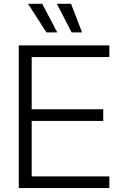

<svg xmlns="http://www.w3.org/2000/svg" viewBox="-20 -959 613 979"><path d="M75.7 0H537.6V-59.6H141.6V-342.3H506.3V-401.9H141.6V-668H537.6V-727.5H75.7ZM345.2 -793.9H398.4L342.3 -939.5H270ZM216.8 -793.9H272L195.3 -939.5H123Z"/></svg>

Font: Raveo Display Display Light
Style: Regular
Weight: 300
Designer: Jakub Foglar, Rasmus Andersson (Inter)
Foundry: Jakubfoglar.com
Version: Version 1.100;Glyphs 3.2.3 (3260)